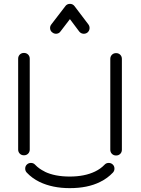

<svg xmlns="http://www.w3.org/2000/svg" viewBox="-20 -944 730 994"><path d="M134 -170Q134 -157 125.5 -148.5Q117 -140 104 -140Q91 -140 82.5 -148.5Q74 -157 74 -170V-640Q74 -653 82.5 -661.5Q91 -670 104 -670Q117 -670 125.5 -661.5Q134 -653 134 -640ZM211 -56 212 -55Q264 -30 341 -30Q418 -30 472 -56Q501 -70 521 -91Q529 -100 541.5 -100.5Q554 -101 563 -93Q572 -85 572.5 -72.5Q573 -60 565 -51Q537 -21 498 -2Q434 30 341 30Q252 30 185 -2Q146 -21 118 -51Q110 -60 110.5 -72.5Q111 -85 120 -93Q129 -101 141.5 -100.5Q154 -100 162 -91Q182 -70 211 -56ZM551 -639Q551 -652 559.5 -660.5Q568 -669 581 -669Q594 -669 602.5 -660.5Q611 -652 611 -639V-169Q611 -156 602.5 -147.5Q594 -139 581 -139Q568 -139 559.5 -147.5Q551 -156 551 -169ZM319 -913 318 -912Q327 -924 342 -924Q357 -924 366 -912L438 -817Q445 -807 443.5 -795Q442 -783 432 -775Q422 -768 410 -769.5Q398 -771 390 -781L342 -845L293 -781Q286 -771 273.5 -769.5Q261 -768 251 -776Q241 -783 239.5 -795.5Q238 -808 246 -818Z"/></svg>

Font: Beon
Style: Medium
Weight: 500
Designer: BSozoo
Foundry: BSozoo
Version: Version 001.000